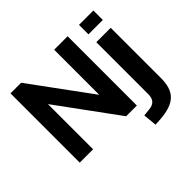

<svg xmlns="http://www.w3.org/2000/svg" viewBox="-206 -966 1409 1409"><g transform="rotate(-45 498.5 -261.5)"><path d="M207 0V-468.8L549.8 0H661.1V-718.8H521.5V-251L178.7 -718.8H68.4V0ZM928.7 -620.6V-718.8H779.3V-620.6ZM708 193.4C872.1 182.1 928.7 118.2 928.7 -19V-539.1H779.3V1.5C779.3 53.7 754.9 80.1 701.2 84.5L648.4 89.8L658.7 196.3Z"/></g></svg>

Font: Winston
Style: Bold
Weight: 700
Designer: Vernon Adams, Kim Jin-seong, David Berlow, Cristiano Sobral
Foundry: The Winston Project Authors
Version: Version 3.004